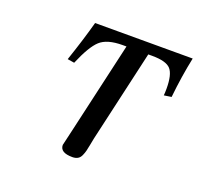

<svg xmlns="http://www.w3.org/2000/svg" viewBox="-86 -525 658 630"><g transform="rotate(20 243.0 -209.5)"><path d="M194.8 -71.8 268.1 -392.1H254.9Q200.7 -392.1 176.3 -369.6Q151.9 -347.2 125 -283.2L101.1 -287.1Q128.9 -369.1 145 -429.2H485.8Q471.7 -362.3 463.9 -287.1L438 -283.2Q439 -291 439 -307.1Q439 -356 423.1 -374Q407.2 -392.1 357.9 -392.1H344.2L271 -71.8Q269.5 -64.5 266.6 -49.3Q263.7 -34.2 261.7 -26.1Q259.8 -18.1 255.4 -8.3Q251 1.5 243.4 5.6Q235.8 9.8 225.1 9.8Q182.1 9.8 182.1 -17.1Q182.1 -19 194.8 -71.8Z"/></g></svg>

Font: Linux Libertine
Style: Italic
Weight: 400
Italic angle: -12°
Designer: Philipp H. Poll
Foundry: Philipp H. Poll
Version: Version 5.1.6 ; ttfautohint (v0.9)